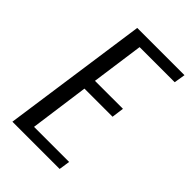

<svg xmlns="http://www.w3.org/2000/svg" viewBox="-183 -662 734 734"><g transform="rotate(45 183.5 -295.5)"><path d="M27.7 0 111.7 -591H367.1L359.7 -545.5H169.9L140.4 -333.7H291.7L285 -284.2H133L100.1 -44.6H289.9L283.1 0Z"/></g></svg>

Font: Alumni Sans SC Thin
Style: Italic
Weight: 100
Italic angle: -8°
Designer: Robert E. Leuschke
Foundry: Robert E. Leuschke
Version: Version 1.016